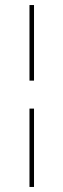

<svg xmlns="http://www.w3.org/2000/svg" viewBox="-20 -669 252 762"><path d="M97 73V-238H115V73ZM97 -349V-649H115V-349Z"/></svg>

Font: Smooch Sans Thin
Style: Regular
Weight: 100
Designer: Robert E. Leuschke
Foundry: Robert E. Leuschke
Version: Version 1.010